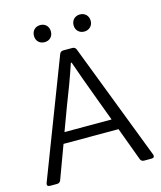

<svg xmlns="http://www.w3.org/2000/svg" viewBox="-115 -858 790 942"><g transform="rotate(-15 280.0 -387.0)"><path d="M178.7 -687.5C204.1 -687.5 221.7 -705.1 221.7 -730.5C221.7 -756.8 204.1 -774.4 178.7 -774.4C153.3 -774.4 135.7 -756.8 135.7 -730.5C135.7 -705.1 153.3 -687.5 178.7 -687.5ZM379.9 -687.5C405.3 -687.5 423.8 -705.1 423.8 -730.5C423.8 -756.8 405.3 -774.4 379.9 -774.4C355.5 -774.4 336.9 -756.8 336.9 -730.5C336.9 -705.1 355.5 -687.5 379.9 -687.5ZM499 0H537.1C548.8 0 553.7 -5.9 549.8 -17.6L321.3 -612.3C318.4 -620.1 311.5 -625 302.7 -625H255.9C247.1 -625 240.2 -620.1 237.3 -612.3L8.8 -17.6C4.9 -5.9 9.8 0 21.5 0H57.6C66.4 0 73.2 -4.9 76.2 -12.7L138.7 -181.6H418L480.5 -12.7C483.4 -4.9 490.2 0 499 0ZM158.2 -236.3 202.1 -354.5C229.5 -423.8 252.9 -486.3 276.4 -556.6H280.3C304.7 -487.3 316.4 -453.1 353.5 -354.5L397.5 -236.3Z"/></g></svg>

Font: Ed Sans Neue Light
Style: Regular
Weight: 300
Designer: Stephen Hutchings
Version: Version 1.004;PS 001.004;hotconv 1.0.88;makeotf.lib2.5.64775